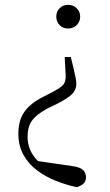

<svg xmlns="http://www.w3.org/2000/svg" viewBox="-20 -542 455 795"><path d="M262 -522Q284 -522 298 -507.5Q312 -493 312 -473Q312 -453 298 -438.5Q284 -424 262 -424Q240 -424 226.5 -438.5Q213 -453 213 -473Q213 -493 226.5 -507.5Q240 -522 262 -522ZM56 12Q56 -44 81 -79Q106 -114 155 -139L192 -158Q229 -177 241 -190Q253 -203 252 -230L248 -306H273L283 -266Q289 -238 292.5 -223Q296 -208 296 -195Q296 -170 278.5 -152.5Q261 -135 216 -112L173 -91Q128 -66 111 -40.5Q94 -15 94 25Q95 75 125.5 112Q156 149 219 184L103 120L282 146Q314 151 325 163Q336 175 336 192Q336 209 325.5 218.5Q315 228 298 233Q255 224 212 207Q169 190 133.5 163.5Q98 137 77 99Q56 61 56 12Z"/></svg>

Font: Noto Serif HK
Style: Regular
Weight: 200
Designer: Ryoko NISHIZUKA 西塚涼子 (kana & ideographs); Frank Grießhammer (Latin, Greek & Cyrillic); Wenlong ZHANG 张文龙 (bopomofo); San
Foundry: Adobe
Version: Version 2.001;hotconv 1.1.0;makeotfexe 2.6.0